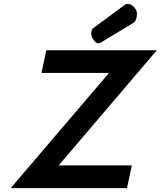

<svg xmlns="http://www.w3.org/2000/svg" viewBox="-20 -970 829 990"><path d="M218.8 -710.9H788.6L282.7 -117.2H659.7L634.8 0H35.2L542 -593.8H193.8ZM489.3 -746.1Q472.7 -746.1 457.5 -771.5Q444.3 -792.5 454.6 -817.9Q456.1 -821.8 460 -824.2L623 -944.8Q629.4 -949.7 635.7 -949.7Q662.6 -949.7 679.7 -921.9Q686 -912.1 686 -899.4Q686 -865.7 668.5 -852.5L496.1 -748.5Q492.2 -746.1 489.3 -746.1Z"/></svg>

Font: Tuffy
Style: BoldItalic
Weight: 700
Italic angle: -12°
Designer: Thatcher Ulrich, Karoly Barta, Michael Everson
Version: Version 001.271